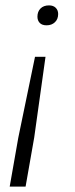

<svg xmlns="http://www.w3.org/2000/svg" viewBox="-20 -511 277 713"><path d="M16 182 48 0 110 -300H149L107 0L75 182ZM153 -417Q136 -417 127.5 -426Q119 -435 119 -449Q119 -468 130.5 -479.5Q142 -491 162 -491Q178 -491 187 -482Q196 -473 196 -459Q196 -440 184 -428.5Q172 -417 153 -417Z"/></svg>

Font: Celebes Light
Style: Italic
Weight: 300
Italic angle: -10°
Designer: Anugrah Pasau
Foundry: Lafontype
Version: Version 1.000; ttfautohint (v1.8.4)